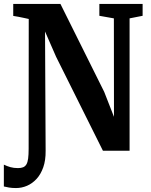

<svg xmlns="http://www.w3.org/2000/svg" viewBox="-46 -763 762 972"><path d="M35 189Q15.5 189 0.2 186.5Q-15 184 -26.5 181V70.5Q-10 78.5 6.8 83.2Q23.5 88 45 88Q60.5 88 71 83.8Q81.5 79.5 87.8 69Q94 58.5 96.5 39.2Q99 20 99 -10.5L99.5 -667Q87.5 -669.5 74 -672.5Q60.5 -675.5 47.2 -678Q34 -680.5 21 -682.5V-743H260L481.5 -298L531 -171.5L530.5 -670L457 -683V-743H676V-683L610 -670V0H475L238 -475.5L182 -603.5L185 0.5Q185.5 48.5 173 84Q160.5 119.5 139 142.8Q117.5 166 90.8 177.5Q64 189 35 189Z"/></svg>

Font: Merriweather 24pt SemiCondensed
Style: Bold
Weight: 700
Width: 4
Designer: Eben Sorkin
Foundry: Eben Sorkin
Version: Version 2.100